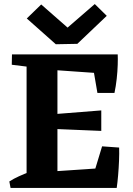

<svg xmlns="http://www.w3.org/2000/svg" viewBox="-20 -926 657 946"><path d="M32 0 26 -32Q48 -46 73.5 -57.5Q99 -69 125 -79L126 0ZM555 0 428 -24 483 -205 567 -199Q568 -171 566.5 -134.5Q565 -98 562 -62.5Q559 -27 555 0ZM151 -593 38 -607 39 -658H151ZM460 -468 432 -631 560 -658Q561 -639 560 -606.5Q559 -574 555 -537.5Q551 -501 544 -468ZM111 0V-658H263V0ZM479 -281 239 -291V-363L479 -382ZM545 -560 230 -582 155 -658H560ZM158 0 233 -81 546 -102 555 0ZM255 -708 112 -835 183 -904 313 -790 447 -906 506 -848 361 -710Z"/></svg>

Font: Eczar SemiBold
Style: Regular
Weight: 600
Designer: Vaibhav Singh
Foundry: Rosetta Type Foundry
Version: Version 2.000